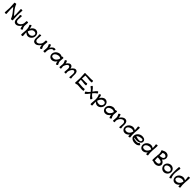

<svg xmlns="http://www.w3.org/2000/svg" viewBox="1722 -5956 11285 11285"><g transform="rotate(45 7364.0 -313.5)"><path d="M759 0C759 -134 739 -266 739 -400C739 -534 759 -666 759 -800C759 -812 729 -821 692 -821C654 -821 624 -812 624 -800C624 -666 644 -534 644 -400C644 -339 640 -279 636 -219C581 -291 518 -366 464 -430C364 -548 280 -678 227 -823C223 -834 193 -833 160 -821C126 -821 96 -812 96 -800C96 -666 116 -534 116 -400C116 -266 96 -134 96 0C96 12 126 21 163 21C201 21 231 12 231 0C231 -134 211 -266 211 -400C211 -461 215 -521 219 -581C274 -509 337 -434 391 -370C491 -252 575 -122 628 23C632 34 662 33 695 21C729 21 759 12 759 0Z M838 -516C859 -436 860 -353 856 -270C849 -150 866 -21 970 27C1124 97 1282 -26 1385 -179C1389 -106 1400 -35 1440 34C1446 44 1477 37 1509 18C1541 0 1563 -24 1557 -34C1515 -106 1478 -183 1478 -267C1478 -354 1497 -439 1498 -527C1498 -527 1498 -527 1498 -528C1498 -529 1498 -530 1498 -532V-533C1498 -545 1468 -555 1431 -555C1394 -555 1363 -545 1363 -533C1363 -431 1362 -314 1311 -238C1241 -134 1133 -48 1028 -95C967 -122 947 -195 950 -263C956 -360 968 -551 968 -551C965 -562 934 -563 898 -554C862 -544 835 -527 838 -516Z M1644 -500C1713 -379 1722 -260 1722 -133C1722 -6 1691 119 1702 246C1703 258 1734 264 1771 261C1808 258 1838 246 1837 234C1828 135 1820 36 1818 -64C1886 -10 1966 40 2040 41C2246 43 2397 -153 2360 -364C2340 -477 2251 -567 2137 -574C1990 -583 1882 -486 1811 -349C1805 -435 1791 -514 1760 -567C1755 -577 1724 -570 1691 -552C1659 -533 1638 -510 1644 -500ZM2043 -94C1974 -95 1906 -113 1853 -157C1850 -160 1845 -162 1841 -163C1888 -318 1981 -447 2127 -439C2191 -436 2256 -407 2267 -347C2291 -212 2181 -93 2043 -94Z M2445 -516C2466 -436 2467 -353 2463 -270C2456 -150 2473 -21 2577 27C2731 97 2889 -26 2992 -179C2996 -106 3007 -35 3047 34C3053 44 3084 37 3116 18C3148 0 3170 -24 3164 -34C3122 -106 3085 -183 3085 -267C3085 -354 3104 -439 3105 -527C3105 -527 3105 -527 3105 -528C3105 -529 3105 -530 3105 -532V-533C3105 -545 3075 -555 3038 -555C3001 -555 2970 -545 2970 -533C2970 -431 2969 -314 2918 -238C2848 -134 2740 -48 2635 -95C2574 -122 2554 -195 2557 -263C2563 -360 2575 -551 2575 -551C2572 -562 2541 -563 2505 -554C2469 -544 2442 -527 2445 -516Z M3444 0C3444 -102 3444 -228 3483 -299C3534 -394 3607 -486 3688 -442C3698 -436 3721 -457 3740 -489C3759 -521 3766 -552 3756 -558C3635 -627 3505 -521 3421 -381C3416 -445 3402 -507 3367 -567C3362 -577 3331 -570 3298 -552C3266 -533 3245 -510 3251 -500C3292 -428 3329 -350 3329 -267C3329 -187 3313 -108 3310 -29C3309 -22 3309 -16 3309 -9C3309 -8 3309 -8 3309 -8C3309 -7 3309 -6 3309 -4C3309 -4 3309 -3 3309 -1C3309 -1 3309 -1 3309 0C3309 12 3339 21 3376 21C3414 21 3444 12 3444 0Z M4495 -34C4453 -106 4416 -183 4416 -267C4416 -356 4437 -444 4437 -533C4437 -545 4406 -555 4369 -555C4332 -555 4302 -545 4302 -533C4302 -529 4302 -525 4302 -520C4237 -560 4162 -580 4085 -566C3889 -532 3745 -359 3778 -170C3798 -58 3889 27 4001 34C4137 41 4250 -37 4325 -153C4330 -90 4343 -27 4378 34C4384 44 4415 37 4447 18C4479 0 4501 -24 4495 -34ZM4011 -101C3949 -104 3882 -128 3872 -186C3849 -311 3970 -409 4109 -433C4182 -446 4260 -436 4313 -389C4314 -383 4314 -377 4315 -371C4275 -219 4159 -94 4011 -101Z M4582 -500C4623 -428 4660 -350 4660 -267C4660 -177 4640 -89 4640 0C4640 12 4670 21 4707 21C4745 21 4775 12 4775 0C4775 -62 4765 -124 4759 -185C4768 -225 4781 -263 4800 -299C4851 -394 4925 -486 5005 -442C5062 -410 5072 -337 5069 -269C5066 -179 5060 -90 5049 -1C5049 12 5079 21 5116 21C5154 21 5184 12 5184 0C5184 -45 5178 -89 5172 -133C5180 -191 5195 -247 5223 -299C5274 -394 5347 -486 5428 -442C5485 -410 5494 -337 5492 -269C5487 -177 5477 18 5473 15C5475 26 5507 29 5543 21C5580 13 5607 -3 5605 -14C5587 -96 5582 -180 5586 -264C5591 -377 5591 -503 5496 -558C5376 -626 5248 -523 5163 -385C5157 -457 5135 -522 5074 -558C4958 -624 4835 -530 4750 -400C4744 -457 4730 -513 4698 -567C4693 -577 4662 -570 4629 -552C4597 -533 4576 -510 4582 -500ZM5473 14C5473 15 5473 15 5473 15Z M5941 -800C5941 -666 5962 -534 5962 -400C5962 -266 5941 -134 5941 0C5941 12 5972 21 6009 21C6046 21 6076 12 6076 0C6076 -3 6076 -6 6076 -8C6257 -24 6441 31 6621 -1C6632 -3 6636 -34 6630 -71C6623 -108 6609 -136 6597 -134C6423 -103 6246 -153 6071 -143C6066 -214 6059 -286 6057 -358C6205 -370 6353 -308 6501 -334C6512 -336 6516 -367 6510 -404C6503 -440 6489 -469 6477 -466C6339 -442 6197 -467 6057 -454C6060 -543 6070 -631 6074 -720C6256 -733 6439 -662 6621 -694C6632 -696 6636 -727 6630 -764C6623 -800 6609 -829 6597 -826C6419 -795 6237 -832 6058 -814C6046 -819 6028 -821 6009 -821C5972 -821 5941 -812 5941 -800Z M6811 58C6880 18 6962 -88 7033 -186C7104 -88 7186 18 7255 58C7265 64 7289 43 7307 11C7326 -22 7333 -53 7323 -58C7232 -111 7156 -184 7092 -267C7156 -349 7232 -423 7323 -475C7333 -481 7326 -512 7307 -544C7289 -576 7265 -598 7255 -592C7186 -552 7104 -445 7033 -348C6962 -445 6880 -552 6811 -592C6801 -598 6777 -576 6759 -544C6740 -512 6733 -481 6743 -475C6834 -423 6910 -349 6974 -267C6910 -184 6834 -111 6743 -58C6733 -53 6740 -22 6759 11C6777 43 6801 64 6811 58Z M7413 -500C7482 -379 7491 -260 7491 -133C7491 -6 7460 119 7471 246C7472 258 7503 264 7540 261C7577 258 7607 246 7606 234C7597 135 7589 36 7587 -64C7655 -10 7735 40 7809 41C8015 43 8166 -153 8129 -364C8109 -477 8020 -567 7906 -574C7759 -583 7651 -486 7580 -349C7574 -435 7560 -514 7529 -567C7524 -577 7493 -570 7460 -552C7428 -533 7407 -510 7413 -500ZM7812 -94C7743 -95 7675 -113 7622 -157C7619 -160 7614 -162 7610 -163C7657 -318 7750 -447 7896 -439C7960 -436 8025 -407 8036 -347C8060 -212 7950 -93 7812 -94Z M8949 -34C8907 -106 8870 -183 8870 -267C8870 -356 8891 -444 8891 -533C8891 -545 8860 -555 8823 -555C8786 -555 8756 -545 8756 -533C8756 -529 8756 -525 8756 -520C8691 -560 8616 -580 8539 -566C8343 -532 8199 -359 8232 -170C8252 -58 8343 27 8455 34C8591 41 8704 -37 8779 -153C8784 -90 8797 -27 8832 34C8838 44 8869 37 8901 18C8933 0 8955 -24 8949 -34ZM8465 -101C8403 -104 8336 -128 8326 -186C8303 -311 8424 -409 8563 -433C8636 -446 8714 -436 8767 -389C8768 -383 8768 -377 8769 -371C8729 -219 8613 -94 8465 -101Z M9036 -500C9077 -428 9114 -350 9114 -267C9114 -177 9094 -89 9094 0C9094 12 9124 21 9161 21C9199 21 9229 12 9229 0C9229 -44 9224 -87 9219 -131C9230 -189 9249 -245 9281 -295C9351 -400 9459 -486 9565 -439C9625 -411 9646 -339 9642 -270C9637 -173 9624 18 9624 17C9627 29 9659 30 9695 20C9731 11 9758 -6 9755 -17C9733 -97 9732 -181 9737 -263C9744 -383 9726 -513 9622 -561C9469 -631 9311 -507 9207 -354C9204 -427 9192 -498 9152 -567C9147 -577 9116 -570 9083 -552C9051 -533 9030 -510 9036 -500Z M10377 -788C10393 -694 10402 -599 10401 -503C10331 -555 10246 -581 10159 -566C9963 -532 9819 -359 9852 -170C9872 -58 9963 27 10075 34C10197 40 10301 -22 10375 -119C10372 -62 10372 -14 10377 12C10379 23 10410 27 10447 21C10483 14 10512 0 10509 -12C10487 -138 10479 -268 10490 -396C10502 -535 10521 -747 10509 -812C10507 -823 10476 -827 10439 -821C10403 -814 10375 -800 10377 -788ZM10085 -101C10023 -104 9956 -128 9946 -186C9923 -311 10044 -409 10183 -433C10259 -446 10339 -435 10392 -385C10356 -226 10237 -94 10085 -101Z M11239 -100C11245 -110 11224 -133 11192 -152C11159 -170 11128 -177 11123 -167C11075 -85 10965 -83 10866 -100C10791 -113 10698 -115 10684 -183C10985 -100 11266 -192 11228 -408C11204 -542 11046 -592 10897 -566C10701 -532 10557 -359 10590 -170C10611 -54 10724 12 10843 33C10997 60 11164 31 11239 -100ZM10921 -433C11014 -449 11121 -470 11134 -392C11164 -227 10942 -240 10714 -314C10756 -375 10835 -418 10921 -433Z M11862 -788C11878 -694 11887 -599 11886 -503C11816 -555 11731 -581 11644 -566C11448 -532 11304 -359 11337 -170C11357 -58 11448 27 11560 34C11682 40 11786 -22 11860 -119C11857 -62 11857 -14 11862 12C11864 23 11895 27 11932 21C11968 14 11997 0 11994 -12C11972 -138 11964 -268 11975 -396C11987 -535 12006 -747 11994 -812C11992 -823 11961 -827 11924 -821C11888 -814 11860 -800 11862 -788ZM11570 -101C11508 -104 11441 -128 11431 -186C11408 -311 11529 -409 11668 -433C11744 -446 11824 -435 11877 -385C11841 -226 11722 -94 11570 -101Z M12344 -766C12396 -675 12402 -568 12394 -463C12386 -453 12381 -429 12381 -400C12381 -387 12382 -374 12384 -364C12372 -254 12359 -128 12364 -39C12364 -35 12364 -31 12365 -27C12366 -13 12367 0 12369 12C12371 23 12403 27 12439 21C12442 20 12445 20 12447 19C12518 40 12586 70 12660 67C12800 63 12931 -18 12949 -151C12966 -273 12866 -373 12745 -417C12823 -467 12876 -549 12876 -640C12876 -732 12833 -822 12751 -861C12652 -908 12540 -893 12446 -838C12433 -838 12412 -830 12391 -818C12359 -800 12338 -776 12344 -766ZM12693 -739C12737 -718 12781 -687 12781 -640C12782 -511 12642 -477 12491 -469C12499 -551 12505 -637 12496 -711C12556 -752 12628 -770 12693 -739ZM12815 -169C12806 -101 12730 -70 12656 -67C12601 -66 12547 -69 12492 -75C12480 -160 12473 -246 12478 -332C12658 -331 12835 -316 12815 -169Z M13356 34C13515 22 13643 -104 13654 -263C13666 -436 13520 -579 13346 -567C13182 -555 13048 -428 13048 -267C13048 -95 13187 45 13356 34ZM13142 -267C13142 -366 13247 -425 13356 -432C13465 -440 13567 -369 13560 -270C13553 -170 13452 -108 13346 -101C13240 -94 13142 -166 13142 -267Z M13764 -810C13752 -739 13752 -537 13752 -400C13752 -251 13752 -58 13805 34C13810 44 13841 37 13874 18C13906 0 13927 -24 13921 -34C13854 -151 13846 -273 13846 -400C13846 -464 13877 -660 13898 -790C13899 -801 13871 -815 13834 -821C13797 -827 13766 -822 13764 -810Z M14544 -788C14560 -694 14569 -599 14568 -503C14498 -555 14413 -581 14326 -566C14130 -532 13986 -359 14019 -170C14039 -58 14130 27 14242 34C14364 40 14468 -22 14542 -119C14539 -62 14539 -14 14544 12C14546 23 14577 27 14614 21C14650 14 14679 0 14676 -12C14654 -138 14646 -268 14657 -396C14669 -535 14688 -747 14676 -812C14674 -823 14643 -827 14606 -821C14570 -814 14542 -800 14544 -788ZM14252 -101C14190 -104 14123 -128 14113 -186C14090 -311 14211 -409 14350 -433C14426 -446 14506 -435 14559 -385C14523 -226 14404 -94 14252 -101Z"/></g></svg>

Font: Nupuram Expanded Bold
Style: Regular
Weight: 700
Width: 7
Designer: Santhosh Thottingal (santhosh.thottingal@gmail.com)
Foundry: SMC
Version: Version 1.000